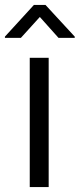

<svg xmlns="http://www.w3.org/2000/svg" viewBox="-51 -761 324 781"><path d="M187 -607 111 -692 34 -607H-31V-612L87 -741H134L253 -612V-607ZM70 -526H147V0H70Z"/></svg>

Font: Freesentation 4 Regular
Style: Regular
Weight: 400
Designer: glyphs from Roboto by Christian Robertson / Hangul glyphs from Noto Sans CJK(Source Han Sans) by Jang Soo-young and Kang
Foundry: PT&
Version: Version 2.001